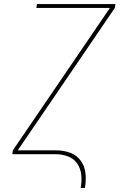

<svg xmlns="http://www.w3.org/2000/svg" viewBox="-20 -755 616 940"><path d="M375 165H396Q402 129 398.5 94Q395 59 375 31.5Q355 4 322.5 -7.5Q290 -19 254 -19H67L542 -716L545 -735H161L158 -716H518L43 -19L40 0H254Q285 0 313.5 11Q342 22 358.5 46.5Q375 71 378 102Q381 133 375 165Z"/></svg>

Font: Iosevka Sparkle Thin
Style: Italic
Weight: 100
Italic angle: -9°
Designer: Belleve Invis
Foundry: Belleve Invis
Version: Version 4.5.0; ttfautohint (v1.8.3)